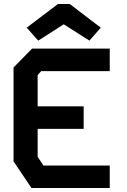

<svg xmlns="http://www.w3.org/2000/svg" viewBox="-20 -944 640 964"><path d="M141 -700 48 -605V-134L138 0H531V-113H198L169 -157V-297H400V-410H169V-567L187 -587H531V-700ZM330 -924H271L114 -805L172 -740L300 -822L429 -740L486 -805Z"/></svg>

Font: Kode Mono
Style: Bold
Weight: 700
Monospace: yes
Designer: Isa Ozler
Foundry: Kadena LLC
Version: Version 1.206;gftools[0.9.28]